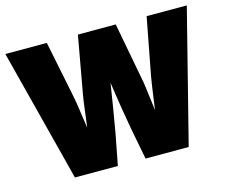

<svg xmlns="http://www.w3.org/2000/svg" viewBox="-94 -752 1040 877"><g transform="rotate(-15 426.0 -313.5)"><path d="M158 0 -3 -627H193L248 -356Q250 -345 253.5 -325.5Q257 -306 271 -205Q284 -308 286.5 -325.5Q289 -343 291 -354L340 -627H519L570 -356Q573 -343 576 -320.5Q579 -298 591 -203Q600 -268 605.5 -306Q611 -344 613 -354L665 -627H855L696 0H492L463 -151Q455 -196 446 -250.5Q437 -305 427 -376Q419 -323 409.5 -266Q400 -209 390 -151L361 0Z"/></g></svg>

Font: Blinker ExtraBold
Style: Regular
Weight: 800
Designer: Juergen Huber
Foundry: supertype
Version: Version 1.017;hotconv 1.0.117;makeotfexe 2.5.65602